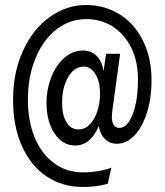

<svg xmlns="http://www.w3.org/2000/svg" viewBox="-20 -732 656 764"><path d="M32 -336Q32 -444 71.5 -530Q111 -616 177.5 -664Q244 -712 322 -712Q398 -712 457.5 -674Q517 -636 550 -568Q583 -500 583 -413Q583 -341 564.5 -283Q546 -225 514.5 -192.5Q483 -160 445 -160Q417 -160 398 -178.5Q379 -197 373 -230Q340 -153 279 -153Q229 -153 197 -201Q165 -249 165 -324Q165 -374 183 -422Q201 -470 234.5 -500.5Q268 -531 311 -531Q343 -531 364.5 -509.5Q386 -488 392 -449L402 -518H458L428 -299Q425 -278 425 -266Q425 -246 433 -234.5Q441 -223 455 -223Q487 -223 508 -277.5Q529 -332 529 -415Q529 -489 501.5 -543.5Q474 -598 427.5 -627Q381 -656 324 -656Q257 -656 204 -614.5Q151 -573 121 -499.5Q91 -426 91 -335Q91 -252 117.5 -186.5Q144 -121 194 -83.5Q244 -46 312 -46Q340 -46 370 -51Q400 -56 423 -65L409 -1Q366 12 309 12Q230 12 167 -29Q104 -70 68 -149Q32 -228 32 -336ZM378 -361Q378 -408 359.5 -437.5Q341 -467 314 -467Q275 -467 251 -425Q227 -383 227 -323Q227 -274 244.5 -245.5Q262 -217 292 -217Q330 -217 354 -259.5Q378 -302 378 -361Z"/></svg>

Font: Overpass Mono
Style: Regular
Weight: 400
Monospace: yes
Designer: Delve Withrington, Dave Bailey
Foundry: Delve Fonts
Version: Version 1.000;DELV;Overpass